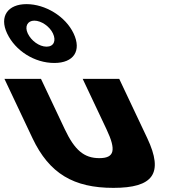

<svg xmlns="http://www.w3.org/2000/svg" viewBox="-214 -895 890 930"><path d="M-179.5 -733C-139.8 -649 -46.9 -590 49.1 -590C143.1 -590 182.2 -649 142.5 -733C103.2 -816 5.4 -875 -85.6 -875C-175.6 -875 -218.8 -816 -179.5 -733ZM-79.5 -733C-95.6 -767 -80.8 -795 -47.8 -795C-13.8 -795 26.4 -767 42.5 -733C59 -698 46.7 -669 11.7 -669C-24.3 -669 -63 -698 -79.5 -733ZM-15.5 -513H-192.5L-56.8 -226C24.5 -54 143.1 15 335.1 15C527.1 15 580.5 -54 499.2 -226L363.5 -513H186.5L301.8 -269C349.6 -168 341 -129 267 -129C193 -129 147.6 -168 99.8 -269Z"/></svg>

Font: Hussar
Style: BdOpOblFive
Weight: 700
Foundry: Cannot Into Space Fonts
Version: Version 2.00